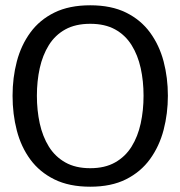

<svg xmlns="http://www.w3.org/2000/svg" viewBox="-20 -696 682 726"><path d="M321.2 10Q241.7 10 185.8 -17.6Q129.8 -45.2 94.8 -92.8Q59.7 -140.5 43.6 -202.5Q27.5 -264.5 27.5 -334Q27.5 -402 43.6 -463.5Q59.7 -525 94.8 -573Q129.8 -621 185.8 -648.5Q241.7 -676 321.2 -676Q400.7 -676 456.5 -648.5Q512.3 -621 547.4 -573Q582.5 -525 598.7 -463.5Q614.8 -402 614.8 -334Q614.8 -267 598.7 -205Q582.5 -143 547.4 -94.5Q512.3 -46 456.5 -18Q400.7 10 321.2 10ZM321.2 -60Q376.7 -60 415.2 -81.8Q453.8 -103.5 477.5 -141.6Q501.2 -179.7 512 -229.2Q522.8 -278.7 522.8 -334Q522.8 -389.5 512 -438.5Q501.2 -487.5 477.5 -525.5Q453.8 -563.5 415.2 -584.8Q376.7 -606 321.2 -606Q265.7 -606 227.1 -584.8Q188.5 -563.5 164.8 -525.5Q141.2 -487.5 130.3 -438.5Q119.5 -389.5 119.5 -334Q119.5 -278.7 130.3 -229.2Q141.2 -179.7 164.8 -141.6Q188.5 -103.5 227.1 -81.8Q265.7 -60 321.2 -60Z"/></svg>

Font: Epunda Slab Light
Style: Regular
Weight: 300
Designer: Simon Atzbach
Foundry: typofactur
Version: Version 1.102